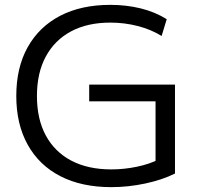

<svg xmlns="http://www.w3.org/2000/svg" viewBox="-20 -760 820 790"><path d="M438 10Q316 10 228.5 -35Q141 -80 94 -164.5Q47 -249 47 -365Q47 -482 94 -566Q141 -650 227.5 -695Q314 -740 434 -740Q500 -740 559 -725.5Q618 -711 666 -681L645 -612Q601 -639 546.5 -653Q492 -667 434 -667Q340 -667 272.5 -631Q205 -595 168.5 -527.5Q132 -460 132 -365Q132 -270 168.5 -202.5Q205 -135 273.5 -99Q342 -63 438 -63Q491 -63 543.5 -74Q596 -85 635 -105L620 -74V-343H347V-412H700V-46Q648 -20 578 -5Q508 10 438 10Z"/></svg>

Font: M PLUS 2
Style: Regular
Weight: 400
Designer: Coji Morishita
Foundry: UNDERFOREST DESIGN
Version: Version 1.001